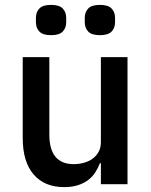

<svg xmlns="http://www.w3.org/2000/svg" viewBox="-20 -754 620 786"><path d="M393 -86H389Q382 -67 370.5 -49Q359 -31 341.5 -17.5Q324 -4 299.5 4Q275 12 243 12Q162 12 117.5 -40Q73 -92 73 -189V-520H182V-203Q182 -82 282 -82Q303 -82 323 -87.5Q343 -93 358.5 -104Q374 -115 383.5 -132Q393 -149 393 -172V-520H502V0H393ZM189 -610Q155 -610 141 -625Q127 -640 127 -663V-681Q127 -704 141 -719Q155 -734 189 -734Q223 -734 237 -719Q251 -704 251 -681V-663Q251 -640 237 -625Q223 -610 189 -610ZM389 -610Q355 -610 341 -625Q327 -640 327 -663V-681Q327 -704 341 -719Q355 -734 389 -734Q423 -734 437 -719Q451 -704 451 -681V-663Q451 -640 437 -625Q423 -610 389 -610Z"/></svg>

Font: IBM Plex Sans Hebrew Medium
Style: Regular
Weight: 500
Designer: Mike Abbink, Paul van der Laan, Pieter van Rosmalen, Yanek Iontef
Foundry: Bold Monday
Version: Version 1.2